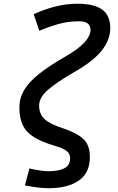

<svg xmlns="http://www.w3.org/2000/svg" viewBox="-20 -762 626 1016"><path d="M236.8 233.9Q211.9 233.9 182.9 230.5Q153.8 227.1 111.8 219.2L135.7 129.4Q198.7 144 236.8 144Q290.5 144 320.8 128.4Q351.1 112.8 351.1 75.7Q351.1 49.8 330.1 35.2Q309.1 20.5 271 9.8Q201.2 -10.3 159.7 -36.4Q118.2 -62.5 100.3 -100.3Q82.5 -138.2 82.5 -193.8Q82.5 -242.7 107.4 -284.9Q132.3 -327.1 185.5 -369.9Q238.8 -412.6 323.2 -460.9Q396 -502.9 427.5 -538.1Q459 -573.2 459 -603.5Q459 -649.4 398.9 -649.4Q338.4 -649.4 285.9 -634Q233.4 -618.7 188 -599.1L158.2 -687Q216.3 -713.4 274.2 -727.8Q332 -742.2 390.1 -742.2Q479 -742.2 521.2 -710.9Q563.5 -679.7 563.5 -612.8Q563.5 -553.7 521 -497.8Q478.5 -441.9 383.8 -387.2Q280.8 -327.6 233.9 -286.9Q187 -246.1 187 -203.1Q187 -159.2 215.1 -132.6Q243.2 -106 313.5 -83Q380.9 -61 418.2 -29.3Q455.6 2.4 455.6 69.8Q455.6 151.9 397.9 192.9Q340.3 233.9 236.8 233.9Z"/></svg>

Font: CaskaydiaCove NFP
Style: Italic
Weight: 400
Italic angle: -10°
Designer: Aaron Bell
Foundry: Saja Typeworks
Version: Version 2111.001; VTT 6.35;Nerd Fonts 3.1.1